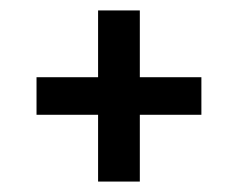

<svg xmlns="http://www.w3.org/2000/svg" viewBox="-20 -539 456 368"><path d="M366 -391V-319H248V-191H168V-319H50V-391H168V-519H248V-391Z"/></svg>

Font: IngvarSans
Style: Regular
Weight: 500
Version: Version 3.000